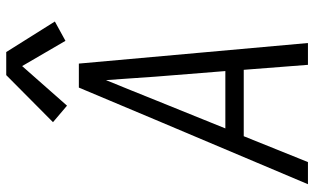

<svg xmlns="http://www.w3.org/2000/svg" viewBox="-216 -792 1008 616"><g transform="rotate(-90 288.0 -484.0)"><path d="M5 0H76L159 -206H372L388 0H458L392 -735H315L212 -490ZM184 -265 275 -490Q291 -530 307 -569.5Q323 -609 339 -648Q342 -609 344.5 -569.5Q347 -530 350 -490L368 -265ZM257 -773 384 -917 465 -778 527 -812 429 -968H355L204 -818Z"/></g></svg>

Font: Iosevka Sparkle Light
Style: Italic
Weight: 300
Italic angle: -9°
Designer: Belleve Invis
Foundry: Belleve Invis
Version: Version 4.5.0; ttfautohint (v1.8.3)